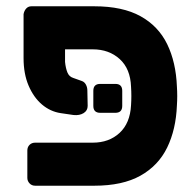

<svg xmlns="http://www.w3.org/2000/svg" viewBox="-20 -591 603 611"><path d="M299 -232Q277 -232 277 -254V-302Q277 -324 299 -324H347Q369 -324 369 -302V-254Q369 -232 347 -232ZM187 -434V-394Q189 -374 194.5 -360.5Q200 -347 213 -343L241 -333Q249 -330 253.5 -321.5Q258 -313 258 -303L259 -254Q259 -239 246 -231Q233 -223 214 -225L173 -231Q140 -236 113.5 -258.5Q87 -281 71 -318.5Q55 -356 55 -406V-546Q57 -557 63.5 -564Q70 -571 80 -571H280Q370 -571 427 -539.5Q484 -508 512 -450.5Q540 -393 543 -315Q544 -300 544 -285.5Q544 -271 543 -256Q540 -179 512 -121.5Q484 -64 427 -32Q370 0 280 0H92Q81 0 74 -7.5Q67 -15 67 -25V-112Q67 -123 74 -130Q81 -137 92 -137H275Q327 -137 360.5 -168Q394 -199 397 -256Q398 -271 398 -285.5Q398 -300 397 -315Q395 -372 361 -403Q327 -434 275 -434Z"/></svg>

Font: DVN-Rubik
Style: Bold
Weight: 700
Designer: Hubert and Fischer
Foundry: Hubert & Fischer
Version: Version 2.102